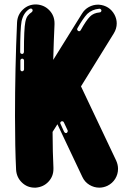

<svg xmlns="http://www.w3.org/2000/svg" viewBox="-20 -863 611 883"><path d="M436.6 0Q412.4 0 390.8 -13.1Q369.3 -26.2 358.4 -50L244.1 -291.6L221.8 -256.4Q222.3 -157.4 225.7 -92.6V-85.6Q225.7 -52 203 -27.5Q180.2 -3 144.6 0H139.6Q105.4 0 80.9 -23.5Q56.4 -47 54 -82.2Q49 -185.6 49 -328.7Q49 -547.5 58.4 -758.9Q59.9 -794.6 84.9 -818.6Q109.9 -842.6 144.6 -842.6H147Q183.2 -840.6 206.9 -815.8Q230.7 -791.1 230.7 -755.9V-750.5Q227.2 -678.2 224.8 -587.6L356.9 -800Q368.8 -819.8 388.6 -830.7Q408.4 -841.6 431.2 -841.6H434.2Q483.7 -837.6 506.9 -795Q516.8 -775.7 516.8 -755.4Q516.8 -731.2 503 -708.9L352.5 -465.8L514.4 -124.3Q522.8 -105.4 522.8 -86.6Q522.8 -61.9 509.9 -40.8Q497 -19.8 473.8 -8.4Q455.4 0 436.6 0ZM81.7 -614.9Q88.6 -614.9 90.1 -623.8Q90.1 -731.2 96.5 -761.9Q100 -780.2 107.2 -789.9Q114.4 -799.5 126.2 -807.4Q130.2 -811.4 130.2 -814.9Q130.2 -818.3 128 -821Q125.7 -823.8 121.8 -823.8Q120.8 -823.8 119.3 -823.3Q117.8 -822.8 116.3 -822.3Q88.1 -805.4 79.2 -765.3Q72.8 -731.2 72.8 -623.8Q72.8 -615.8 81.7 -614.9ZM344.1 -719.3Q348 -719.3 351 -723.8Q376.2 -769.3 393.6 -786.6Q409.9 -803.5 438.1 -805.9Q441.6 -805.9 444.1 -808.7Q446.5 -811.4 446.5 -814.9Q446 -818.3 443.6 -820.5Q441.1 -822.8 437.6 -822.8H436.6Q403 -819.8 381.2 -799Q361.9 -778.2 338.1 -736.6Q337.1 -734.7 335.6 -732.2Q334.7 -730.7 334.7 -728.2Q334.7 -723.8 339.6 -720.8Q341.6 -719.3 344.1 -719.3ZM81.7 -535.1Q85.1 -535.1 87.9 -537.9Q90.6 -540.6 90.6 -544.1V-584.7Q90.6 -588.1 88.1 -590.6Q85.6 -593.1 83.2 -593.1H81.7Q78.2 -593.1 76 -590.6Q73.8 -588.1 73.8 -584.7V-543.6Q73.8 -540.1 76 -537.6Q78.2 -535.1 81.7 -535.1ZM283.7 -251 287.1 -252Q291.6 -255.4 291.6 -260.4L291.1 -263.4L273.8 -300Q272.3 -303 270.3 -304.2Q268.3 -305.4 265.3 -305.4Q261.9 -305.4 259.4 -302.7Q256.9 -300 256.9 -297L258.4 -293.1Q262.4 -283.7 265.6 -277.2Q268.8 -270.8 271.8 -263.4Q273.8 -260.4 275.2 -256.4Q278.2 -251 283.7 -251Z"/></svg>

Font: AKL FREE 002
Style: Regular
Weight: 400
Designer: AKL
Foundry: AKL
Version: Version 1.00;August 17, 2024;FontCreator 13.0.0.2675 64-bit